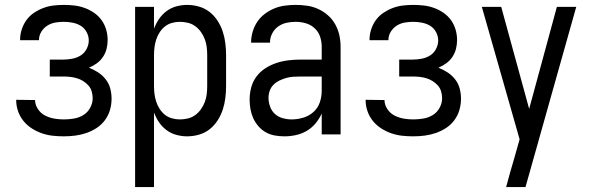

<svg xmlns="http://www.w3.org/2000/svg" viewBox="-20 -548 2415 783"><path d="M240 8Q217 8 194.5 5.5Q172 3 150.5 -4.5Q129 -12 109.5 -24.5Q90 -37 75.5 -55Q61 -73 53.5 -95Q46 -117 46 -140V-141L123 -140Q123 -121 134.5 -103.5Q146 -86 163.5 -77Q181 -68 200.5 -64.5Q220 -61 240 -61Q261 -61 281.5 -64.5Q302 -68 319.5 -78.5Q337 -89 347.5 -108Q358 -127 358 -147Q358 -161 354 -175Q350 -189 340.5 -199.5Q331 -210 319 -217.5Q307 -225 293.5 -229Q280 -233 266 -234.5Q252 -236 238 -236H183V-305H238Q256 -305 274.5 -308.5Q293 -312 308.5 -321.5Q324 -331 333 -348Q342 -365 342 -383Q342 -401 333 -417.5Q324 -434 309 -443Q294 -452 276 -455.5Q258 -459 240 -459Q223 -459 205.5 -456Q188 -453 173 -443.5Q158 -434 148.5 -418.5Q139 -403 139 -385V-384H62V-387Q62 -408 69 -429Q76 -450 88.5 -467Q101 -484 119 -496Q137 -508 157 -515.5Q177 -523 198 -525.5Q219 -528 240 -528Q262 -528 283.5 -525.5Q305 -523 325.5 -515.5Q346 -508 364 -495.5Q382 -483 394.5 -465.5Q407 -448 413 -427Q419 -406 419 -385Q419 -366 414.5 -348.5Q410 -331 400 -316Q390 -301 375 -290Q360 -279 343 -272Q363 -264 380.5 -252.5Q398 -241 411 -224.5Q424 -208 429.5 -187.5Q435 -167 435 -146Q435 -122 428.5 -99.5Q422 -77 408 -58Q394 -39 374 -26Q354 -13 332 -5.5Q310 2 287 5Q264 8 240 8Z M531 215V-520H608V-431Q616 -452 628.5 -470.5Q641 -489 659 -502.5Q677 -516 699 -522Q721 -528 743 -528Q768 -528 792 -521Q816 -514 835 -499Q854 -484 867.5 -463Q881 -442 888.5 -419Q896 -396 899 -371.5Q902 -347 902 -323V-197Q902 -173 899 -148.5Q896 -124 888.5 -101Q881 -78 867.5 -57Q854 -36 835 -21Q816 -6 792 1Q768 8 743 8Q721 8 699 2Q677 -4 659 -17.5Q641 -31 628.5 -49.5Q616 -68 608 -89V215ZM713 -61Q730 -61 746.5 -65Q763 -69 776.5 -79Q790 -89 799.5 -102.5Q809 -116 815 -131.5Q821 -147 823 -164Q825 -181 825 -197V-323Q825 -339 823 -356Q821 -373 815 -388.5Q809 -404 799.5 -417.5Q790 -431 776.5 -441Q763 -451 746.5 -455Q730 -459 713 -459Q697 -459 681 -454.5Q665 -450 652.5 -440Q640 -430 631 -416Q622 -402 617 -386.5Q612 -371 610 -355Q608 -339 608 -323V-197Q608 -181 610 -165Q612 -149 617 -133.5Q622 -118 631 -104Q640 -90 652.5 -80Q665 -70 681 -65.5Q697 -61 713 -61Z M1140 8Q1120 8 1100.5 4.5Q1081 1 1064 -8.5Q1047 -18 1034 -33Q1021 -48 1013 -65.5Q1005 -83 1001.5 -102.5Q998 -122 998 -142Q998 -167 1004.5 -191.5Q1011 -216 1026 -236Q1041 -256 1062 -269.5Q1083 -283 1107 -291Q1131 -299 1156 -302Q1181 -305 1206 -305H1292V-357Q1292 -378 1285.5 -398Q1279 -418 1263.5 -432.5Q1248 -447 1227.5 -453Q1207 -459 1186 -459Q1167 -459 1148.5 -455Q1130 -451 1114.5 -440Q1099 -429 1090 -411.5Q1081 -394 1081 -375V-374H1004V-375Q1004 -397 1010.5 -419Q1017 -441 1029.5 -459.5Q1042 -478 1060 -491.5Q1078 -505 1098.5 -513.5Q1119 -522 1141.5 -525Q1164 -528 1186 -528Q1210 -528 1233.5 -524.5Q1257 -521 1278.5 -511Q1300 -501 1318 -485Q1336 -469 1347.5 -448Q1359 -427 1364 -404Q1369 -381 1369 -357V0H1292V-85Q1282 -63 1266.5 -44.5Q1251 -26 1230.5 -14Q1210 -2 1186.5 3Q1163 8 1140 8ZM1169 -61Q1193 -61 1216.5 -68Q1240 -75 1258 -91Q1276 -107 1284 -130Q1292 -153 1292 -177V-236H1206Q1191 -236 1176 -235Q1161 -234 1147 -230Q1133 -226 1119.5 -219.5Q1106 -213 1095.5 -202.5Q1085 -192 1080 -178Q1075 -164 1075 -149Q1075 -131 1081.5 -113Q1088 -95 1101.5 -83Q1115 -71 1133 -66Q1151 -61 1169 -61Z M1665 8Q1642 8 1619.5 5.5Q1597 3 1575.5 -4.5Q1554 -12 1534.5 -24.5Q1515 -37 1500.5 -55Q1486 -73 1478.5 -95Q1471 -117 1471 -140V-141L1548 -140Q1548 -121 1559.5 -103.5Q1571 -86 1588.5 -77Q1606 -68 1625.5 -64.5Q1645 -61 1665 -61Q1686 -61 1706.5 -64.5Q1727 -68 1744.5 -78.5Q1762 -89 1772.5 -108Q1783 -127 1783 -147Q1783 -161 1779 -175Q1775 -189 1765.5 -199.5Q1756 -210 1744 -217.5Q1732 -225 1718.5 -229Q1705 -233 1691 -234.5Q1677 -236 1663 -236H1608V-305H1663Q1681 -305 1699.5 -308.5Q1718 -312 1733.5 -321.5Q1749 -331 1758 -348Q1767 -365 1767 -383Q1767 -401 1758 -417.5Q1749 -434 1734 -443Q1719 -452 1701 -455.5Q1683 -459 1665 -459Q1648 -459 1630.5 -456Q1613 -453 1598 -443.5Q1583 -434 1573.5 -418.5Q1564 -403 1564 -385V-384H1487V-387Q1487 -408 1494 -429Q1501 -450 1513.5 -467Q1526 -484 1544 -496Q1562 -508 1582 -515.5Q1602 -523 1623 -525.5Q1644 -528 1665 -528Q1687 -528 1708.5 -525.5Q1730 -523 1750.5 -515.5Q1771 -508 1789 -495.5Q1807 -483 1819.5 -465.5Q1832 -448 1838 -427Q1844 -406 1844 -385Q1844 -366 1839.5 -348.5Q1835 -331 1825 -316Q1815 -301 1800 -290Q1785 -279 1768 -272Q1788 -264 1805.5 -252.5Q1823 -241 1836 -224.5Q1849 -208 1854.5 -187.5Q1860 -167 1860 -146Q1860 -122 1853.5 -99.5Q1847 -77 1833 -58Q1819 -39 1799 -26Q1779 -13 1757 -5.5Q1735 2 1712 5Q1689 8 1665 8Z M2044 215Q2052 186 2060 156.5Q2068 127 2077 98L2099 20L1945 -520H2024L2138 -104L2251 -520H2330L2123 215Z"/></svg>

Font: Iosevka QP
Style: Regular
Weight: 400
Designer: Belleve Invis
Foundry: Belleve Invis
Version: Version 20.0.0; ttfautohint (v1.8.4)